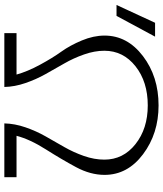

<svg xmlns="http://www.w3.org/2000/svg" viewBox="47 -798 751 885"><g transform="rotate(90 422.5 -355.5)"><path d="M2.9 -517.1 85 -694.8H148.9L53.2 -517.1ZM132.8 0V-56.2H323.7Q309.6 -106.9 278.3 -164.6Q247.1 -222.2 218 -262.7Q189 -303.2 166.5 -357.2Q144 -411.1 144 -461.9Q144 -566.9 238.5 -638.9Q333 -710.9 465.8 -710.9Q595.7 -710.9 690.9 -639.4Q786.1 -567.9 786.1 -461.9Q786.1 -397 750.5 -330.6Q714.8 -264.2 668.5 -191.2Q622.1 -118.2 606 -56.2H796.9V0H548.8Q549.8 -47.9 566.9 -97.4Q584 -147 608.4 -189.9Q632.8 -232.9 657.5 -275.9Q682.1 -318.8 699 -366.9Q715.8 -415 715.8 -460.9Q715.8 -547.9 644.3 -604.5Q572.8 -661.1 465.8 -661.1Q356.9 -661.1 285.4 -604.5Q213.9 -547.9 213.9 -460.9Q213.9 -416 231 -367.4Q248 -318.8 272.5 -276.4Q296.9 -233.9 321.3 -190.4Q345.7 -147 362.8 -97.4Q379.9 -47.9 380.9 0Z"/></g></svg>

Font: CMU Bright
Style: Roman
Weight: 500
Version: Version 0.7.0